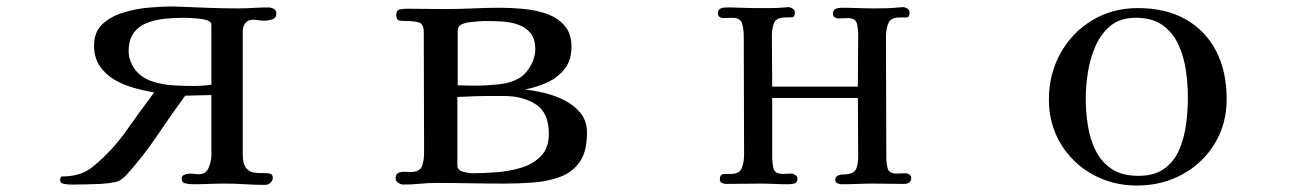

<svg xmlns="http://www.w3.org/2000/svg" viewBox="-20 -567 4040 594"><path d="M634 -491Q634 -499 622.5 -503.5Q611 -508 595.5 -509.5Q580 -511 566 -511.5Q552 -512 547 -512Q519 -512 489.5 -509Q460 -506 434.5 -496Q409 -486 393.5 -465Q378 -444 378 -408Q378 -392 384 -377Q390 -362 399 -350Q419 -326 450 -315.5Q481 -305 515.5 -303Q550 -301 578 -301Q592 -301 606 -302Q620 -303 634 -305ZM835 -525Q835 -511 822 -507Q809 -503 798 -503Q789 -503 780 -504.5Q771 -506 762 -506Q747 -506 739 -495.5Q731 -485 731 -471V-89Q731 -61 740.5 -48.5Q750 -36 764 -33.5Q778 -31 791.5 -31.5Q805 -32 814.5 -30Q824 -28 824 -17Q824 -8 816.5 -1.5Q809 5 801 5Q770 5 738.5 3Q707 1 676 1Q651 1 626 2Q601 3 576 3Q566 3 554 0.5Q542 -2 542 -15Q542 -23 551 -26.5Q560 -30 566 -30Q574 -30 581 -29Q588 -28 595 -28Q617 -28 625 -47Q633 -66 634 -84V-273L553 -271Q509 -211 467 -148.5Q425 -86 375 -30Q356 -8 338 -4Q320 0 292 2Q269 3 245 3.5Q221 4 198 4Q191 4 178.5 2Q166 0 166 -10Q166 -17 170 -21Q201 -21 225.5 -28.5Q250 -36 273 -56Q329 -103 371.5 -163.5Q414 -224 457 -281Q427 -286 394.5 -295Q362 -304 334 -320.5Q306 -337 288.5 -363Q271 -389 271 -426Q271 -468 296.5 -492Q322 -516 361 -528Q400 -540 441 -543.5Q482 -547 512 -547Q520 -547 528 -546.5Q536 -546 544 -546Q588 -544 631 -542.5Q674 -541 717 -541Q740 -541 763.5 -542.5Q787 -544 811 -544Q819 -544 827 -539.5Q835 -535 835 -525Z M1678 -153Q1678 -218 1638 -244Q1598 -270 1539 -270H1491Q1467 -270 1443 -269Q1419 -268 1395 -267V-56Q1395 -40 1413 -35.5Q1431 -31 1443 -31Q1475 -31 1515 -34Q1555 -37 1592 -48Q1629 -59 1653.5 -84Q1678 -109 1678 -153ZM1636 -414Q1636 -447 1621 -465Q1606 -483 1582.5 -491Q1559 -499 1532 -500.5Q1505 -502 1481 -502Q1476 -502 1470.5 -501.5Q1465 -501 1460 -501Q1451 -500 1435.5 -498.5Q1420 -497 1408 -491.5Q1396 -486 1396 -472V-303Q1410 -303 1424.5 -302.5Q1439 -302 1452 -302Q1483 -302 1522.5 -306Q1562 -310 1589 -327Q1609 -340 1622.5 -365Q1636 -390 1636 -414ZM1796 -156Q1796 -98 1773.5 -66Q1751 -34 1713.5 -20Q1676 -6 1631 -2.5Q1586 1 1542 1Q1489 1 1435.5 0Q1382 -1 1329 -1Q1304 -1 1279 1.5Q1254 4 1228 4Q1221 4 1212.5 -1Q1204 -6 1204 -15Q1204 -28 1212 -32Q1220 -36 1231 -35.5Q1242 -35 1250 -35Q1279 -35 1285.5 -53Q1292 -71 1292 -95Q1292 -188 1291.5 -281Q1291 -374 1291 -468Q1291 -494 1274.5 -498Q1258 -502 1238 -502Q1226 -502 1216 -503.5Q1206 -505 1206 -521Q1206 -536 1217 -538Q1228 -540 1240 -540Q1269 -540 1297.5 -539.5Q1326 -539 1355 -539Q1399 -539 1443 -541Q1487 -543 1530 -543Q1562 -543 1599.5 -539.5Q1637 -536 1670.5 -524.5Q1704 -513 1726 -488.5Q1748 -464 1748 -422Q1748 -381 1727 -354Q1706 -327 1673 -312Q1640 -297 1604 -290Q1633 -287 1666 -279Q1699 -271 1728.5 -255.5Q1758 -240 1777 -216Q1796 -192 1796 -156Z M2799 -16Q2799 -6 2792.5 -2Q2786 2 2777 2Q2753 2 2729.5 1.5Q2706 1 2682 1Q2657 1 2633 2Q2609 3 2584 3Q2577 3 2570.5 0Q2564 -3 2564 -11Q2564 -19 2571 -23Q2578 -27 2585 -27Q2618 -27 2626.5 -40.5Q2635 -54 2635 -85Q2635 -130 2634.5 -175Q2634 -220 2634 -264H2369V-82Q2369 -63 2373 -46Q2377 -29 2402 -29Q2409 -29 2415.5 -29.5Q2422 -30 2429 -30Q2434 -30 2440.5 -25.5Q2447 -21 2447 -15Q2447 -2 2438 0.5Q2429 3 2419 3Q2397 3 2375 2Q2353 1 2330 1Q2305 1 2279 1.5Q2253 2 2227 2Q2220 2 2213.5 -1Q2207 -4 2207 -12Q2207 -28 2219.5 -28.5Q2232 -29 2242 -29Q2268 -29 2275 -47.5Q2282 -66 2282 -87Q2282 -179 2281.5 -271Q2281 -363 2281 -454Q2281 -476 2276 -494Q2271 -512 2244 -512Q2238 -512 2231.5 -511.5Q2225 -511 2219 -511Q2212 -511 2206.5 -514.5Q2201 -518 2201 -525Q2201 -537 2209 -540.5Q2217 -544 2227 -544Q2250 -544 2274 -543Q2298 -542 2321 -542Q2342 -542 2364 -542Q2386 -542 2407 -544Q2410 -544 2413 -544.5Q2416 -545 2419 -545Q2425 -545 2432 -540.5Q2439 -536 2439 -529Q2439 -514 2430 -513.5Q2421 -513 2410 -513Q2382 -513 2375 -496.5Q2368 -480 2368 -457Q2368 -417 2368.5 -378Q2369 -339 2369 -299H2634Q2634 -339 2634.5 -378.5Q2635 -418 2635 -458Q2635 -477 2631 -494Q2627 -511 2602 -511Q2595 -511 2588.5 -510.5Q2582 -510 2575 -510Q2568 -510 2562.5 -513.5Q2557 -517 2557 -524Q2557 -536 2565 -539.5Q2573 -543 2583 -543Q2609 -543 2635 -542Q2661 -541 2686 -541Q2705 -541 2723.5 -541.5Q2742 -542 2761 -544Q2764 -544 2767.5 -544.5Q2771 -545 2774 -545Q2780 -545 2787 -540.5Q2794 -536 2794 -529Q2794 -513 2784.5 -513Q2775 -513 2764 -513Q2736 -513 2728.5 -495.5Q2721 -478 2721 -453Q2721 -361 2721.5 -268Q2722 -175 2722 -82Q2722 -64 2726 -47Q2730 -30 2754 -30Q2761 -30 2767.5 -30.5Q2774 -31 2781 -31Q2788 -31 2793.5 -27Q2799 -23 2799 -16Z M3655 -264Q3655 -305 3649 -348Q3643 -391 3626 -428.5Q3609 -466 3577 -489Q3545 -512 3494 -512Q3446 -512 3416 -487.5Q3386 -463 3369 -424Q3352 -385 3345.5 -342Q3339 -299 3339 -262Q3339 -221 3345.5 -179Q3352 -137 3369.5 -101.5Q3387 -66 3419 -44.5Q3451 -23 3502 -23Q3552 -23 3582.5 -45.5Q3613 -68 3628.5 -104.5Q3644 -141 3649.5 -183Q3655 -225 3655 -264ZM3775 -261Q3775 -183 3738 -122.5Q3701 -62 3638 -27.5Q3575 7 3497 7Q3422 7 3360 -27.5Q3298 -62 3261.5 -122.5Q3225 -183 3225 -259Q3225 -337 3260.5 -401.5Q3296 -466 3358.5 -504Q3421 -542 3501 -542Q3587 -542 3648.5 -507Q3710 -472 3742.5 -409Q3775 -346 3775 -261Z"/></svg>

Font: Kaisei Decol Medium
Style: Regular
Weight: 500
Designer: Font-Kai, 金井和夫
Foundry: KAZUO KANAI
Version: Version 5.003